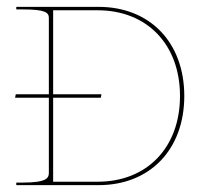

<svg xmlns="http://www.w3.org/2000/svg" viewBox="-20 -540 588 560"><path d="M135 -10V-255H274L276 -265H135V-510H265C409 -510 505 -410 505 -260C505 -110 409 -10 265 -10ZM27.5 -520V-512.5H47.5C113.5 -512.5 122.5 -503 122.5 -487.5V-265H26L24 -255H122.5V-35.5C122.5 -21 116 -7.5 47.5 -7.5H27.5V0H267.5C417.5 0 517.5 -104 517.5 -260C517.5 -416 417.5 -520 267.5 -520Z"/></svg>

Font: ZnikomitSC
Style: Regular
Weight: 100
Designer: gluk
Foundry: gluk
Version: Version 0.55